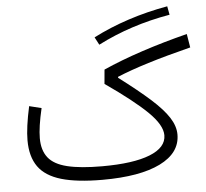

<svg xmlns="http://www.w3.org/2000/svg" viewBox="-53 -816 936 873"><g transform="rotate(-5 415.0 -380.0)"><path d="M741.7 -760.3 749 -721.2Q569.3 -690.4 418.9 -613.3L400.4 -648.4Q476.6 -687.5 562.3 -715.6Q647.9 -743.7 741.7 -760.3ZM76.7 -362.8 132.3 -349.1Q112.3 -263.7 112.3 -212.9Q112.3 -157.7 138.7 -124.3Q165 -90.8 224.9 -76.2Q284.7 -61.5 384.3 -61.5Q526.4 -61.5 602.1 -91.6Q677.7 -121.6 677.7 -177.7Q677.7 -224.1 615.5 -284.9Q553.2 -345.7 426.8 -433.6L432.6 -498.5Q511.2 -533.7 610.8 -566.7Q710.4 -599.6 819.3 -627L829.6 -564.9Q716.8 -536.6 634 -511Q551.3 -485.4 491.2 -460.4L490.7 -456.1Q577.6 -390.6 632.1 -341.8Q686.5 -293 711.9 -253.4Q737.3 -213.9 737.3 -175.8Q737.3 -91.8 644.3 -45.9Q551.3 0 380.4 0Q264.2 0 192.6 -21Q121.1 -42 88.4 -87.9Q55.7 -133.8 55.7 -208.5Q55.7 -267.1 76.7 -362.8Z"/></g></svg>

Font: Estedad-FD Light
Style: Regular
Weight: 300
Designer: Amin Abedi
Version: Version 7.3